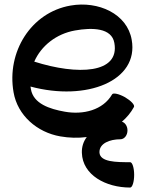

<svg xmlns="http://www.w3.org/2000/svg" viewBox="-20 -586 663 863"><path d="M583 200C583 169 575 143 565 143C503 143 429 143 427 99C426 58 474 40 521 40C539 40 553 22 553 0C553 -19 542 -35 528 -39C549 -57 568 -79 582 -105C587 -114 569 -133 542 -149C515 -164 489 -170 484 -162C443 -91 354 -69 271 -84C203 -96 130 -120 119 -185C118 -189 118 -193 117 -197C370 -129 605 -223 572 -407C552 -524 422 -583 297 -561C119 -530 9 -352 41 -171C59 -67 147 9 251 27C291 34 331 35 370 30C355 50 347 74 348 101C351 201 456 257 565 257C575 257 583 231 583 200ZM317 -449C395 -463 482 -461 494 -393C519 -255 329 -247 134 -309C165 -380 233 -434 317 -449Z"/></svg>

Font: Nupuram SemiBold
Style: Regular
Weight: 600
Designer: Santhosh Thottingal (santhosh.thottingal@gmail.com)
Foundry: SMC
Version: Version 1.000